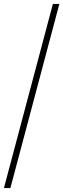

<svg xmlns="http://www.w3.org/2000/svg" viewBox="-20 -760 323 980"><path d="M0 200 250 -740H283L33 200Z"/></svg>

Font: Livvic Thin
Style: Regular
Weight: 250
Designer: Jacques Le Bailly, Baron von Fonthausen
Version: Version 1.001; ttfautohint (v1.8.2)